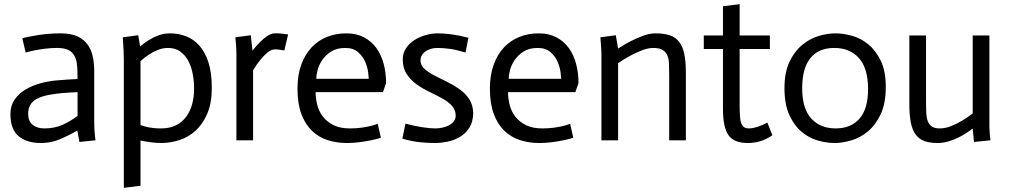

<svg xmlns="http://www.w3.org/2000/svg" viewBox="-20 -673 4839 921"><path d="M352 -231Q332 -230 314 -229Q296 -228 278.5 -226.5Q261 -225 247 -223Q175 -214 145 -191.5Q115 -169 115 -127Q115 -92 136.5 -74.5Q158 -57 193 -57Q241 -57 278.5 -73.5Q316 -90 352 -117ZM351 -47Q304 -20 263.5 -3.5Q223 13 176 13Q109 13 69.5 -19.5Q30 -52 30 -127Q30 -166 50 -195Q70 -224 102.5 -243.5Q135 -263 176 -274Q217 -285 260 -288Q278 -290 307 -291.5Q336 -293 352 -294Q352 -329 350 -356.5Q348 -384 338 -403.5Q328 -423 308.5 -433Q289 -443 253 -443Q224 -443 197 -439.5Q170 -436 149 -432Q124 -427 103 -421L87 -490Q112 -496 141 -501Q166 -506 199 -509.5Q232 -513 270 -513Q321 -513 352.5 -498Q384 -483 401.5 -457.5Q419 -432 425.5 -399.5Q432 -367 432 -331V-91Q432 -77 432.5 -61.5Q433 -46 434.5 -31Q436 -16 438 0L361 8Z M574 -387Q574 -423 569 -494L643 -504L652 -450Q672 -467 693.5 -480.5Q715 -494 740.5 -503.5Q766 -513 795 -513Q836 -513 872.5 -499Q909 -485 936.5 -454Q964 -423 980 -373.5Q996 -324 996 -252Q996 -179 974.5 -128.5Q953 -78 918.5 -46.5Q884 -15 840.5 -1Q797 13 752 13Q704 12 654 1V218L574 228ZM752 -57Q794 -57 824 -72Q854 -87 873.5 -113.5Q893 -140 902 -174.5Q911 -209 911 -248Q911 -283 904.5 -318Q898 -353 883.5 -380.5Q869 -408 845 -425.5Q821 -443 786 -443Q760 -443 737 -433.5Q714 -424 693.5 -410.5Q673 -397 654 -380V-73Q665 -69 678.5 -65.5Q692 -62 710.5 -59.5Q729 -57 752 -57Z M1114 -422Q1114 -445 1109 -494L1183 -504L1191 -431H1192Q1210 -454 1227 -471Q1244 -488 1262.5 -500.5Q1281 -513 1298 -513Q1321 -514 1362 -508L1344 -431Q1311 -437 1298 -436Q1281 -436 1262 -420Q1243 -404 1229 -386Q1211 -364 1194 -336V0H1114Z M1807 -12Q1784 -5 1759.5 0Q1735 5 1705.5 9Q1676 13 1644 13Q1594 13 1551 -1Q1508 -15 1476 -46Q1444 -77 1425.5 -126.5Q1407 -176 1407 -248Q1407 -313 1425 -362.5Q1443 -412 1474.5 -445.5Q1506 -479 1548.5 -496Q1591 -513 1641 -513Q1690 -513 1726 -494Q1762 -475 1785.5 -442.5Q1809 -410 1820.5 -366.5Q1832 -323 1832 -275L1817 -231H1494Q1494 -200 1502 -169Q1510 -138 1529.5 -113Q1549 -88 1580.5 -72.5Q1612 -57 1659 -57Q1689 -57 1714 -60.5Q1739 -64 1757.5 -68.5Q1776 -73 1792 -79ZM1749 -295Q1749 -302 1746 -326Q1743 -350 1732 -376Q1721 -402 1698 -422.5Q1675 -443 1637 -443Q1595 -443 1568 -425.5Q1541 -408 1525 -384Q1509 -360 1503 -335Q1497 -310 1497 -295Z M2213 -421Q2171 -434 2138.5 -438.5Q2106 -443 2079 -443Q2044 -443 2020.5 -426Q1997 -409 1997 -382Q1998 -358 2018 -341Q2038 -324 2064.5 -310.5Q2091 -297 2123.5 -281Q2156 -265 2184.5 -245Q2213 -225 2231 -197Q2249 -169 2250 -130Q2249 -88 2231.5 -60.5Q2214 -33 2186.5 -16.5Q2159 0 2127 6.5Q2095 13 2067 13Q2031 13 1992.5 9Q1954 5 1910 -8L1925 -80Q1970 -68 2007 -62.5Q2044 -57 2068 -57Q2086 -57 2103.5 -61Q2121 -65 2135 -72.5Q2149 -80 2157.5 -92Q2166 -104 2166 -119Q2165 -147 2147 -166.5Q2129 -186 2100.5 -201.5Q2072 -217 2039.5 -232.5Q2007 -248 1978.5 -268.5Q1950 -289 1931 -317.5Q1912 -346 1912 -388Q1912 -418 1927.5 -441.5Q1943 -465 1967.5 -480.5Q1992 -496 2021.5 -504.5Q2051 -513 2079 -513Q2108 -513 2144 -508.5Q2180 -504 2227 -492Z M2730 -12Q2707 -5 2682.5 0Q2658 5 2628.5 9Q2599 13 2567 13Q2517 13 2474 -1Q2431 -15 2399 -46Q2367 -77 2348.5 -126.5Q2330 -176 2330 -248Q2330 -313 2348 -362.5Q2366 -412 2397.5 -445.5Q2429 -479 2471.5 -496Q2514 -513 2564 -513Q2613 -513 2649 -494Q2685 -475 2708.5 -442.5Q2732 -410 2743.5 -366.5Q2755 -323 2755 -275L2740 -231H2417Q2417 -200 2425 -169Q2433 -138 2452.5 -113Q2472 -88 2503.5 -72.5Q2535 -57 2582 -57Q2612 -57 2637 -60.5Q2662 -64 2680.5 -68.5Q2699 -73 2715 -79ZM2672 -295Q2672 -302 2669 -326Q2666 -350 2655 -376Q2644 -402 2621 -422.5Q2598 -443 2560 -443Q2518 -443 2491 -425.5Q2464 -408 2448 -384Q2432 -360 2426 -335Q2420 -310 2420 -295Z M2865 -403Q2866 -424 2860 -494L2934 -504L2945 -440Q2975 -460 3004.5 -475Q3034 -490 3065 -501.5Q3096 -513 3125 -513Q3166 -513 3193.5 -503.5Q3221 -494 3238 -472Q3255 -450 3262.5 -414Q3270 -378 3270 -324V0H3190V-315Q3190 -345 3189 -368.5Q3188 -392 3180.5 -408.5Q3173 -425 3157.5 -434Q3142 -443 3114 -443Q3088 -443 3059 -431.5Q3030 -420 3002 -405Q2974 -390 2945 -370V0H2865Z M3528 -653V-503H3673V-438H3528V-171Q3528 -138 3529.5 -116Q3531 -94 3536 -81Q3541 -68 3550 -62.5Q3559 -57 3573 -57Q3611 -58 3661 -85L3685 -24Q3652 -2 3623.5 5.5Q3595 13 3567 13Q3501 13 3474.5 -24.5Q3448 -62 3448 -149V-438H3356V-503H3448V-643Z M3828 -249Q3828 -152 3871.5 -104.5Q3915 -57 3989 -57Q4062 -57 4103 -104Q4144 -151 4144 -245Q4144 -345 4100.5 -394Q4057 -443 3982 -443Q3907 -443 3867.5 -394.5Q3828 -346 3828 -249ZM3743 -250Q3743 -326 3767 -376.5Q3791 -427 3828 -457.5Q3865 -488 3907.5 -500.5Q3950 -513 3988 -513Q4024 -513 4066.5 -501.5Q4109 -490 4145 -460.5Q4181 -431 4205 -381.5Q4229 -332 4229 -256Q4229 -177 4204.5 -125Q4180 -73 4143 -42.5Q4106 -12 4063 0.5Q4020 13 3983 13Q3945 13 3903 1Q3861 -11 3825.5 -40.5Q3790 -70 3766.5 -121Q3743 -172 3743 -250Z M4646 -55H4644Q4635 -48 4618 -36.5Q4601 -25 4579 -14Q4557 -3 4530.5 5Q4504 13 4477 13Q4440 13 4414 3.5Q4388 -6 4372 -28Q4356 -50 4349 -86Q4342 -122 4342 -176V-503H4422V-188Q4422 -158 4423 -134Q4424 -110 4430 -93Q4436 -76 4449.5 -66.5Q4463 -57 4488 -57Q4514 -57 4542 -68Q4570 -79 4593 -93Q4620 -109 4646 -129V-503H4726V-65Q4727 -29 4731 0L4652 8Z"/></svg>

Font: Actor
Style: Regular
Weight: 400
Designer: Thomas Junold
Foundry: Thomas Junold
Version: Version 1.001